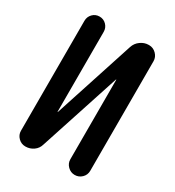

<svg xmlns="http://www.w3.org/2000/svg" viewBox="-176 -833 853 937"><g transform="rotate(30 250.0 -365.0)"><path d="M111.3 0Q87.9 0 71.3 -16.6Q54.7 -33.2 54.7 -55.7V-675.8Q54.7 -698.2 70.3 -714.4Q85.9 -730.5 108.9 -730.5Q131.8 -730.5 147.5 -714.4Q163.1 -698.2 163.1 -675.8V-225.6Q163.1 -224.6 164.1 -224.6Q165 -224.6 165 -225.6L311.5 -675.8Q319.3 -700.2 340.3 -715.3Q361.3 -730.5 385.7 -730.5H387.7Q411.1 -730.5 428.2 -713.4Q445.3 -696.3 445.3 -672.9V-55.7Q445.3 -32.2 428.7 -16.1Q412.1 0 389.2 0Q366.2 0 349.6 -16.6Q333 -33.2 333 -55.7V-503.9Q333 -504.9 332 -504.9Q331.1 -504.9 331.1 -503.9L183.6 -52.7Q176.8 -28.3 156.7 -14.2Q136.7 0 111.3 0Z"/></g></svg>

Font: Rounded Mgen+ 2m medium
Style: Regular
Weight: 500
Designer: [Source Han Sans]
Ryoko NISHIZUKA  (kana & ideographs); Paul D. Hunt (Latin, Greek & Cyrillic); Wenlong ZHANG  (bopomofo
Version: Version 1.059.20150602